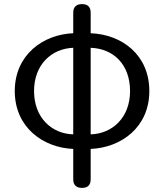

<svg xmlns="http://www.w3.org/2000/svg" viewBox="-20 -716 800 936"><path d="M337 -166V-61C231 -64 146 -143 146 -272C146 -401 231 -479 337 -483V-272ZM337 105V158C337 186 352 200 380 200C408 200 422 186 422 158V105V10C570 4 708 -95 708 -272C708 -449 574 -548 422 -554V-654C422 -682 408 -696 380 -696C352 -696 337 -682 337 -654V-554C190 -548 52 -449 52 -272C52 -95 190 4 337 10ZM422 -377V-483C533 -479 614 -402 614 -272C614 -142 527 -64 422 -61V-272Z"/></svg>

Font: GenSenRounded2 TW R
Style: Regular
Weight: 400
Version: Version 2.100;PS 2.1;hotconv 16.6.51;makeotf.lib2.5.65220 DE